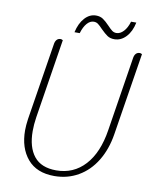

<svg xmlns="http://www.w3.org/2000/svg" viewBox="-94 -928 803 1008"><g transform="rotate(10 307.5 -424.0)"><path d="M73 -200Q73 -226 78 -261L143 -669Q145 -686 153 -695Q161 -704 174 -704Q179 -704 186 -700L119 -277Q113 -238 113 -203Q113 -117 151.5 -69Q190 -21 270 -21Q362 -21 423 -87.5Q484 -154 503 -277L565 -669Q567 -686 575 -695Q583 -704 596 -704Q601 -704 608 -700L538 -261Q525 -179 487.5 -117.5Q450 -56 392.5 -23Q335 10 265 10Q171 10 122 -48Q73 -106 73 -200ZM336 -858Q358 -858 373.5 -847.5Q389 -837 408 -817Q423 -801 433 -793.5Q443 -786 456 -786Q476 -786 494 -805Q512 -824 522 -858H550Q540 -809 513 -780.5Q486 -752 451 -752Q429 -752 414 -762Q399 -772 378 -793Q363 -809 353 -816.5Q343 -824 330 -824Q310 -824 293.5 -805Q277 -786 267 -752H239Q250 -801 276 -829.5Q302 -858 336 -858Z"/></g></svg>

Font: Thasadith
Style: Italic
Weight: 400
Italic angle: -9°
Designer: Cadson Demak Co.,Ltd.
Foundry: Cadson Demak Co.,Ltd.
Version: Version 1.000; ttfautohint (v1.6)